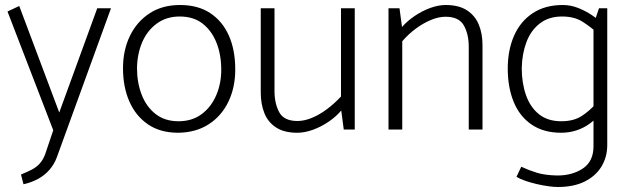

<svg xmlns="http://www.w3.org/2000/svg" viewBox="-20 -518 2523 768"><path d="M161 98Q153 120 140 135Q127 150 108 160Q89 170 64 180L74 219Q106 212 132.5 197.5Q159 183 178 161Q197 139 207 112L424 -485H369L217 -68L57 -494L10 -472L193 3Z M693 13Q621 13 572 -20.5Q523 -54 497.5 -112Q472 -170 472 -245Q472 -317 499.5 -374Q527 -431 578 -464.5Q629 -498 700 -498Q772 -498 821 -465.5Q870 -433 895.5 -375.5Q921 -318 921 -240Q921 -168 893.5 -111Q866 -54 815 -21Q764 12 693 13ZM694 -33Q748 -33 786 -61Q824 -89 844.5 -136Q865 -183 865 -239Q865 -299 846 -347Q827 -395 790.5 -423.5Q754 -452 699 -452Q646 -452 607.5 -424Q569 -396 549 -349.5Q529 -303 528 -246Q528 -187 547 -138.5Q566 -90 603 -61.5Q640 -33 694 -33Z M1344 -485V-132Q1318 -104 1288 -81.5Q1258 -59 1227.5 -46.5Q1197 -34 1170 -34Q1116 -34 1097 -69Q1078 -104 1078 -154V-485H1023V-148Q1023 -102 1037.5 -65.5Q1052 -29 1084.5 -8Q1117 13 1169 13Q1199 13 1232 1Q1265 -11 1295 -31.5Q1325 -52 1345 -76L1355 0H1399V-485Z M1589 0V-353Q1614 -382 1644 -404Q1674 -426 1704.5 -438.5Q1735 -451 1762 -451Q1816 -451 1835.5 -416Q1855 -381 1855 -331V0H1910V-337Q1910 -384 1895 -420Q1880 -456 1847.5 -477Q1815 -498 1763 -498Q1733 -498 1700.5 -486Q1668 -474 1638.5 -454Q1609 -434 1588 -410L1578 -485H1534V0Z M2409 -485H2376L2354 -420V67Q2354 127 2312 155.5Q2270 184 2209 184Q2160 183 2127.5 173Q2095 163 2065 149L2046 189Q2060 198 2082 205.5Q2104 213 2128 218.5Q2152 224 2174 227Q2196 230 2211 230Q2275 230 2319 208Q2363 186 2386 148Q2409 110 2409 62ZM2364 -104Q2338 -74 2306 -53.5Q2274 -33 2225 -33Q2171 -33 2136 -61Q2101 -89 2084 -137.5Q2067 -186 2067 -245Q2068 -302 2085.5 -349Q2103 -396 2139 -424Q2175 -452 2228 -452Q2277 -452 2309.5 -431.5Q2342 -411 2367 -388L2387 -424Q2372 -441 2347.5 -457.5Q2323 -474 2293 -486Q2263 -498 2231 -498Q2160 -498 2110.5 -465Q2061 -432 2036 -374.5Q2011 -317 2011 -244Q2011 -169 2034.5 -111Q2058 -53 2106 -20Q2154 13 2225 13Q2257 13 2286 3.5Q2315 -6 2339.5 -24Q2364 -42 2384 -65Z"/></svg>

Font: Catamaran ExtraLight
Style: Regular
Weight: 250
Designer: Pria Ravichandran
Version: Version 2.000